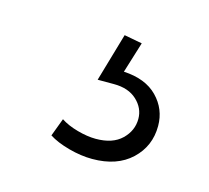

<svg xmlns="http://www.w3.org/2000/svg" viewBox="-48 -61 360 330"><g transform="rotate(15 131.5 104.0)"><path d="M170 0 153 55Q192 57 213 78.5Q234 100 234 130Q234 166 208.5 190Q183 214 139 214Q119 214 97 208Q75 202 61 193L73 161Q85 169 103 174Q121 179 136 179Q166 179 182 163.5Q198 148 198 127Q198 108 183 94Q168 80 142 80H113L138 -6Z"/></g></svg>

Font: Gontserrat ExtraLight
Style: Regular
Weight: 275
Designer: Julieta Ulanovsky
Foundry: Julieta Ulanovsky
Version: Version 6.001